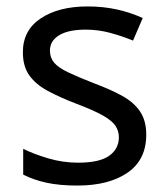

<svg xmlns="http://www.w3.org/2000/svg" viewBox="-20 -566 519 596"><path d="M434 -148Q434 -70 376 -30Q318 10 220 10Q164 10 123.5 1Q83 -8 52 -24V-104Q84 -88 129.5 -74.5Q175 -61 222 -61Q289 -61 319 -82.5Q349 -104 349 -140Q349 -160 338 -176Q327 -192 298.5 -208Q270 -224 217 -244Q165 -264 128 -284Q91 -304 71 -332Q51 -360 51 -404Q51 -472 106.5 -509Q162 -546 252 -546Q301 -546 343.5 -536.5Q386 -527 423 -510L393 -440Q359 -454 322 -464Q285 -474 246 -474Q192 -474 163.5 -456.5Q135 -439 135 -409Q135 -387 148 -371.5Q161 -356 191.5 -341.5Q222 -327 273 -307Q324 -288 360 -268Q396 -248 415 -219.5Q434 -191 434 -148Z"/></svg>

Font: Noto Sans Syloti Nagri
Style: Regular
Weight: 400
Designer: Monotype Design Team
Foundry: Monotype Imaging Inc.
Version: Version 2.003; ttfautohint (v1.8.4.7-5d5b)